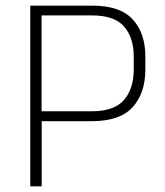

<svg xmlns="http://www.w3.org/2000/svg" viewBox="-20 -659 584 679"><path d="M111.5 -230.5V-265.5H304.5Q384 -265.5 418.5 -305.5Q453 -345.5 453 -414V-458Q453 -526 418.8 -565.2Q384.5 -604.5 305.5 -604.5H111V-639H307Q405 -639 449.5 -590.2Q494 -541.5 494 -459.5V-412.5Q494 -330 449.2 -280.2Q404.5 -230.5 305.5 -230.5ZM87 0V-639H127V-255.5L127.5 -237.5V0Z"/></svg>

Font: Anek Latin Medium ExtraLight
Style: Regular
Weight: 250
Version: Version 1.003